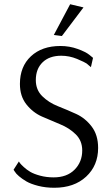

<svg xmlns="http://www.w3.org/2000/svg" viewBox="-20 -876 530 906"><path d="M272 -706 234 -711 311 -856 374 -841ZM236 10Q195 10 160 1Q125 -8 104.5 -20Q84 -32 69.5 -44.5Q55 -57 50 -66L44 -75L69 -114Q71 -111 74.5 -106Q78 -101 92 -88Q106 -75 123 -65Q140 -55 169.5 -47Q199 -39 233 -39Q296 -39 332 -75.5Q368 -112 368 -166Q368 -212 337.5 -242Q307 -272 264 -289.5Q221 -307 178 -326Q135 -345 104.5 -383.5Q74 -422 74 -480Q74 -562 126 -610.5Q178 -659 265 -659Q308 -659 346.5 -645Q385 -631 402 -617L419 -603L409 -559Q403 -565 391.5 -574Q380 -583 343.5 -598Q307 -613 269 -613Q213 -613 181 -582Q149 -551 149 -498Q149 -452 179.5 -422Q210 -392 253 -375Q296 -358 339 -338.5Q382 -319 412.5 -279Q443 -239 443 -178Q443 -95 386.5 -42.5Q330 10 236 10Z"/></svg>

Font: Arsenal
Style: Regular
Weight: 400
Designer: Andrij Shevchenko
Foundry: Stairsfor
Version: Version 2.001;PS 002.001;hotconv 1.0.88;makeotf.lib2.5.64775